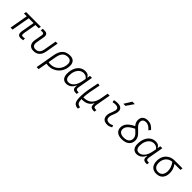

<svg xmlns="http://www.w3.org/2000/svg" viewBox="385 -2545 4523 4523"><g transform="rotate(45 2646.5 -283.0)"><path d="M424.3 9.8Q366.2 9.8 343.3 -25.4Q320.3 -60.5 334 -136.7L390.6 -457.5H231L150.4 0H84L164.6 -457.5H72.3L83 -517.6H574.7L564 -457.5H456.1L400.4 -141.6Q392.1 -94.2 399.7 -72.8Q407.2 -51.3 438.5 -51.3Q466.3 -51.3 500.5 -61.5L507.3 -2.4Q468.8 9.8 424.3 9.8Z M851.1 9.8Q761.2 9.8 720.9 -45.9Q680.7 -101.6 698.2 -200.2L731.4 -389.2Q743.7 -457.5 688.5 -457.5H630.9L641.6 -517.6H701.2Q820.8 -517.6 797.9 -390.6L764.2 -200.2Q738.3 -51.3 861.8 -51.3Q984.9 -51.3 1011.7 -200.2L1067.4 -517.6H1133.3L1077.6 -200.2Q1041 9.8 851.1 9.8Z M1546.4 -527.3Q1625.5 -527.3 1669.2 -482.7Q1712.9 -438 1712.9 -356.4Q1712.9 -278.3 1685.8 -211.7Q1658.7 -145 1609.6 -95.2Q1560.5 -45.4 1494.6 -17.8Q1428.7 9.8 1351.6 9.8Q1318.4 9.8 1281.7 4.4L1243.2 224.6H1176.3L1261.2 -256.8Q1285.6 -396 1355 -461.7Q1424.3 -527.3 1546.4 -527.3ZM1293 -57.6Q1321.3 -51.3 1362.3 -51.3Q1443.4 -51.3 1507.6 -90.8Q1571.8 -130.4 1609.1 -198.2Q1646.5 -266.1 1646.5 -351.6Q1646.5 -406.7 1616.5 -436.5Q1586.4 -466.3 1531.7 -466.3Q1445.8 -466.3 1396.2 -415Q1346.7 -363.8 1327.6 -254.9Z M2197.8 -444.3 2210.9 -517.6H2277.3L2210.9 -139.6Q2203.1 -95.2 2218 -74.5Q2232.9 -53.7 2275.9 -53.7H2298.8L2289.1 4.9H2261.7Q2193.4 4.9 2168 -28.1Q2142.6 -61 2155.3 -133.8H2145Q2115.2 -64.9 2062.5 -27.3Q2009.8 10.3 1941.9 10.3Q1869.6 10.3 1829.8 -38.1Q1790 -86.4 1790 -174.3Q1790 -278.8 1823.7 -357.2Q1857.4 -435.5 1918.2 -479Q1979 -522.5 2060.1 -522.5Q2113.8 -522.5 2145.5 -502.2Q2177.2 -481.9 2193.8 -444.3ZM2062 -461.4Q2000 -461.4 1953.9 -424.6Q1907.7 -387.7 1881.8 -324.2Q1856 -260.7 1856 -180.2Q1856 -118.2 1882.8 -84.5Q1909.7 -50.8 1957.5 -50.8Q2036.6 -50.8 2094.7 -120.4Q2152.8 -189.9 2176.8 -325.7L2189 -395Q2168.9 -424.8 2138.4 -443.1Q2107.9 -461.4 2062 -461.4Z M2554.2 229 2546.4 228.5Q2478 224.1 2444.3 191.2Q2410.6 158.2 2400.6 99.1Q2390.6 40 2393.6 -43.5Q2396 -129.4 2415 -245.4Q2434.1 -361.3 2469.7 -527.3L2531.7 -516.6Q2497.1 -354 2478.5 -242.2Q2460 -130.4 2457.5 -50.8H2474.6Q2545.9 -49.8 2604.7 -76.4Q2663.6 -103 2705.3 -163.1Q2747.1 -223.1 2767.1 -323.2L2801.8 -517.1H2868.2L2802.7 -148.9Q2793.5 -95.7 2808.1 -74.7Q2822.8 -53.7 2868.7 -53.7H2889.6L2878.9 4.9H2854.5Q2787.1 4.9 2760.3 -25.4Q2733.4 -55.7 2744.6 -133.3H2736.3Q2704.1 -66.4 2639.4 -27.1Q2574.7 12.2 2460.4 10.3H2456.5Q2457 55.2 2463.9 87.9Q2470.7 120.6 2490.7 140.6Q2510.7 160.6 2550.8 167L2568.8 169.9Z M3417 -81.1 3438.5 -31.2Q3410.6 -14.2 3379.9 -2.2Q3349.1 9.8 3309.1 9.8Q3224.6 9.8 3183.1 -31.7Q3141.6 -73.2 3146.5 -153.3Q3148.9 -189.9 3160.6 -224.6Q3172.4 -259.3 3186.3 -292Q3200.2 -324.7 3207.5 -355Q3221.7 -410.2 3197.3 -438.5Q3172.9 -466.8 3114.3 -466.8Q3067.9 -466.8 3024.9 -455.6L3014.6 -513.7Q3043.5 -522 3072.3 -524.7Q3101.1 -527.3 3129.9 -527.3Q3218.8 -527.3 3256.1 -480.7Q3293.5 -434.1 3271.5 -345.2Q3263.2 -310.5 3250.2 -280.5Q3237.3 -250.5 3226.3 -221.2Q3215.3 -191.9 3212.9 -157.7Q3205.6 -51.3 3314.9 -51.3Q3343.8 -51.3 3365.5 -58.1Q3387.2 -64.9 3417 -81.1ZM3231.4 -609.4 3346.2 -794.9H3428.2L3300.8 -609.4Z M3788.1 9.8Q3689 9.8 3631.8 -37.4Q3574.7 -84.5 3574.7 -165.5Q3574.7 -252 3632.1 -316.7Q3689.5 -381.3 3800.8 -435.1Q3775.4 -463.9 3759 -499Q3742.7 -534.2 3742.7 -580.6Q3742.7 -657.7 3789.6 -700Q3836.4 -742.2 3922.4 -742.2Q4041.5 -742.2 4129.9 -632.8L4088.4 -584.5Q4007.3 -682.1 3920.9 -682.1Q3867.2 -682.1 3837.9 -656.5Q3808.6 -630.9 3808.6 -584.5Q3808.6 -548.3 3825.7 -518.3Q3842.8 -488.3 3869.4 -461.2Q3896 -434.1 3926.3 -406.7Q3956.5 -379.4 3983.2 -348.6Q4009.8 -317.9 4026.9 -281.2Q4043.9 -244.6 4043.9 -198.7Q4043.9 -100.1 3976.3 -45.2Q3908.7 9.8 3788.1 9.8ZM3844.7 -390.6Q3742.2 -341.3 3691.2 -288.6Q3640.1 -235.8 3640.1 -170.4Q3640.1 -114.7 3682.4 -83Q3724.6 -51.3 3798.3 -51.3Q3883.3 -51.3 3930.9 -89.1Q3978.5 -127 3978.5 -194.3Q3978.5 -238.8 3958.3 -272Q3938 -305.2 3907.2 -333.5Q3876.5 -361.8 3844.7 -390.6Z M4541.5 -444.3 4554.7 -517.6H4621.1L4554.7 -139.6Q4546.9 -95.2 4561.8 -74.5Q4576.7 -53.7 4619.6 -53.7H4642.6L4632.8 4.9H4605.5Q4537.1 4.9 4511.7 -28.1Q4486.3 -61 4499 -133.8H4488.8Q4459 -64.9 4406.2 -27.3Q4353.5 10.3 4285.6 10.3Q4213.4 10.3 4173.6 -38.1Q4133.8 -86.4 4133.8 -174.3Q4133.8 -278.8 4167.5 -357.2Q4201.2 -435.5 4262 -479Q4322.8 -522.5 4403.8 -522.5Q4457.5 -522.5 4489.3 -502.2Q4521 -481.9 4537.6 -444.3ZM4405.8 -461.4Q4343.8 -461.4 4297.6 -424.6Q4251.5 -387.7 4225.6 -324.2Q4199.7 -260.7 4199.7 -180.2Q4199.7 -118.2 4226.6 -84.5Q4253.4 -50.8 4301.3 -50.8Q4380.4 -50.8 4438.5 -120.4Q4496.6 -189.9 4520.5 -325.7L4532.7 -395Q4512.7 -424.8 4482.2 -443.1Q4451.7 -461.4 4405.8 -461.4Z M4939 9.8Q4842.8 9.8 4789.8 -49.3Q4736.8 -108.4 4736.8 -215.8Q4736.8 -307.1 4773.9 -375.2Q4811 -443.4 4878.4 -481.2Q4945.8 -519 5035.6 -519H5293L5282.7 -459H5085Q5124 -404.8 5142.8 -347.7Q5161.6 -290.5 5161.6 -233.9Q5161.6 -117.7 5103.5 -54Q5045.4 9.8 4939 9.8ZM5014.2 -458Q4950.2 -453.6 4902.6 -421.9Q4855 -390.1 4828.9 -336.9Q4802.7 -283.7 4802.7 -213.9Q4802.7 -136.2 4840.3 -93.8Q4877.9 -51.3 4946.3 -51.3Q5017.6 -51.3 5056.6 -99.1Q5095.7 -147 5095.7 -233.9Q5095.7 -284.7 5076.2 -342.8Q5056.6 -400.9 5014.2 -458Z"/></g></svg>

Font: Cascadia Mono Light
Style: Italic
Weight: 300
Italic angle: -10°
Monospace: yes
Designer: Aaron Bell
Foundry: Saja Typeworks
Version: Version 2404.023; ttfautohint (v1.8.4)